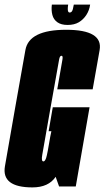

<svg xmlns="http://www.w3.org/2000/svg" viewBox="-50 -811 455 835"><path d="M91 4Q161 4 192 -42L207 0H279.5L339.5 -344.5H179.5L161.5 -240.5H173.5L168.5 -216.5Q156 -140 150.8 -124.5Q145.5 -109 139 -109Q128.5 -109 133.8 -137.8Q139 -166.5 167 -327Q204.5 -537 207.2 -552.8Q210 -568.5 217.5 -568.5Q224.5 -568.5 221.5 -551.8Q218.5 -535 199 -422.5H353Q367.5 -504 383.2 -592.8Q399 -681.5 238 -681.5Q76 -681.5 60.5 -593.5Q45 -505.5 15.5 -340Q-12.5 -180.5 -28.5 -88.2Q-44.5 4 91 4ZM244 -702.5Q273 -702.5 292.8 -714.2Q312.5 -726 325.5 -746Q338.5 -766 342 -791H271Q269 -779 266.8 -771Q264.5 -763 261.2 -759.8Q258 -756.5 253 -756.5Q249 -756.5 247 -759.8Q245 -763 244.8 -770.8Q244.5 -778.5 246.5 -791H175.5Q172.5 -766 177.8 -746Q183 -726 199.5 -714.2Q216 -702.5 244 -702.5Z"/></svg>

Font: Anybody UltraCondensed ExtraBold
Style: Italic
Weight: 800
Width: 1
Italic angle: -10°
Version: Version 1.113;gftools[0.9.25]